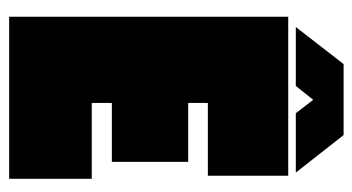

<svg xmlns="http://www.w3.org/2000/svg" viewBox="-200 -590 789 430"><g transform="rotate(90 195.0 -374.5)"><path d="M233 -642H366L282 -749H123L40 -642H172L203 -681ZM380 0V-185H210V-230H342V-401H210V-445H373V-625H17V0Z"/></g></svg>

Font: Blinker Headline
Style: Regular
Weight: 900
Width: 4
Designer: Juergen Huber
Foundry: supertype
Version: Version 1.015;PS 1.15;hotconv 1.0.88;makeotf.lib2.5.647800